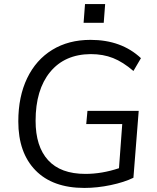

<svg xmlns="http://www.w3.org/2000/svg" viewBox="-20 -916 771 944"><path d="M410 -371H662L636 -42Q591 -20 524.5 -6Q458 8 395 8Q239 8 154.5 -78.5Q70 -165 70 -319Q70 -441 113.5 -531.5Q157 -622 237 -671Q317 -720 425 -720Q577 -720 673 -630L636 -567Q585 -611 536 -630.5Q487 -650 426 -650Q298 -649 226.5 -562Q155 -475 155 -322Q155 -196 216.5 -128.5Q278 -61 400 -61Q481 -61 565 -89L581 -306H404ZM497 -896 490 -804H391L398 -896Z"/></svg>

Font: Muli
Style: Italic
Weight: 400
Italic angle: -4.541°
Designer: Vernon Adams
Foundry: Vernon Adams
Version: Version 2.001